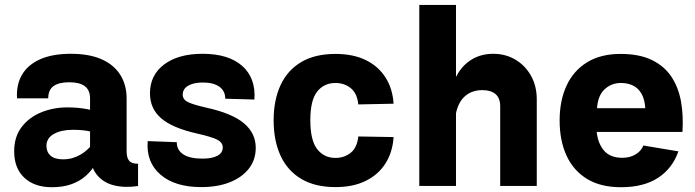

<svg xmlns="http://www.w3.org/2000/svg" viewBox="-20 -762 2848 787"><path d="M270.5 -541.5Q195.3 -541.5 145 -519.3Q94.7 -497.1 70.6 -456.3Q46.4 -415.5 49.8 -358.9H177.7Q177.7 -393.6 199.5 -409.2Q221.2 -424.8 263.7 -424.8Q306.2 -424.8 327.6 -408.7Q349.1 -392.6 349.1 -358.9V-142.1Q349.1 -81.5 375.5 -47.6Q401.9 -13.7 446.5 -2.4Q491.2 8.8 545.9 0.5V-90.8Q519 -90.8 509 -103.5Q499 -116.2 499 -141.1V-358.9Q499 -413.1 473.6 -454.3Q448.2 -495.6 397.5 -518.6Q346.7 -541.5 270.5 -541.5ZM400.4 -154.8 353.5 -164.6Q346.7 -156.7 335.9 -147Q325.2 -137.2 310.8 -128.7Q296.4 -120.1 278.3 -114.5Q260.3 -108.9 238.8 -108.9Q204.1 -108.9 187.3 -123.8Q170.4 -138.7 170.4 -164.1Q170.4 -195.8 200.7 -212.9Q231 -230 279.3 -230Q300.3 -230 320.1 -228Q339.8 -226.1 358.4 -221.2L406.2 -298.3Q372.1 -308.1 335.7 -314.9Q299.3 -321.8 255.9 -321.8Q198.7 -321.8 148.9 -301.5Q99.1 -281.2 68.6 -241.2Q38.1 -201.2 38.1 -141.6Q38.1 -72.3 79.8 -33.4Q121.6 5.4 192.4 5.4Q238.8 5.4 273.2 -7.1Q307.6 -19.5 332.3 -41.7Q356.9 -64 373.5 -93Q390.1 -122.1 400.4 -154.8Z M810.5 -541.5Q710.9 -541.5 652.8 -497.8Q594.7 -454.1 594.7 -379.4Q594.7 -317.4 640.1 -277.6Q685.5 -237.8 787.1 -214.8Q843.8 -202.1 868.4 -190.4Q893.1 -178.7 893.1 -157.7Q893.1 -135.7 871.6 -123.8Q850.1 -111.8 809.6 -111.8Q758.3 -111.8 731.4 -129.2Q704.6 -146.5 704.6 -179.2L585.4 -183.6Q578.6 -97.2 637.9 -46.1Q697.3 4.9 804.7 4.9Q872.1 4.9 922.4 -15.1Q972.7 -35.2 1000.5 -71.3Q1028.3 -107.4 1028.3 -155.8Q1028.3 -215.8 980 -256.6Q931.6 -297.4 825.7 -320.8Q772 -333 750.5 -343.5Q729 -354 729 -374Q729 -397.5 751.2 -410.6Q773.4 -423.8 811.5 -423.8Q855 -423.8 879.2 -406.5Q903.3 -389.2 903.3 -357.4L1022.9 -354Q1028.8 -442.4 972.7 -491.9Q916.5 -541.5 810.5 -541.5Z M1355.5 -541Q1271 -541 1214.6 -507.6Q1158.2 -474.1 1129.9 -412.8Q1101.6 -351.6 1101.6 -268.6Q1101.6 -185.5 1129.9 -124Q1158.2 -62.5 1214.6 -28.8Q1271 4.9 1355.5 4.9Q1427.7 4.9 1479.5 -20.8Q1531.2 -46.4 1560.3 -92.5Q1589.4 -138.7 1593.3 -200.2L1448.7 -202.6Q1443.8 -156.7 1417.5 -135.7Q1391.1 -114.7 1355 -114.7Q1308.1 -114.7 1280 -150.9Q1252 -187 1252 -269.5Q1252 -351.1 1280 -386.5Q1308.1 -421.9 1355 -421.9Q1391.1 -421.9 1417.5 -400.9Q1443.8 -379.9 1448.7 -334L1593.3 -336.9Q1589.4 -398.4 1560.3 -444.3Q1531.2 -490.2 1479.5 -515.6Q1427.7 -541 1355.5 -541Z M1849.1 0V-741.7H1698.7V0ZM2180.2 -354.5Q2180.2 -409.2 2156.7 -451.2Q2133.3 -493.2 2093 -517.3Q2052.7 -541.5 2001.5 -541.5Q1952.6 -541.5 1914.3 -518.6Q1876 -495.6 1853 -453.9Q1830.1 -412.1 1827.1 -355.5L1848.6 -295.9Q1858.4 -343.8 1886.5 -368.2Q1914.6 -392.6 1957.5 -392.6Q1992.2 -392.6 2011.2 -376.2Q2030.3 -359.9 2030.3 -326.7V0H2180.2Z M2425.8 -221.2H2777.3Q2781.7 -287.6 2771.5 -345.5Q2761.2 -403.3 2732.2 -447.3Q2703.1 -491.2 2651.9 -516.1Q2600.6 -541 2523.4 -541Q2442.4 -541 2386.7 -506.8Q2331.1 -472.7 2302.5 -411.4Q2273.9 -350.1 2273.9 -268.1Q2273.9 -186 2302 -124.5Q2330.1 -63 2386 -28.8Q2441.9 5.4 2525.4 5.4Q2618.7 5.4 2677.7 -33.4Q2736.8 -72.3 2760.7 -141.6L2617.2 -165.5Q2608.4 -143.1 2585.4 -129.2Q2562.5 -115.2 2530.8 -115.2Q2481.9 -115.2 2456.5 -144Q2431.2 -172.9 2425.8 -221.2ZM2427.2 -318.4Q2430.7 -370.6 2458.5 -396.2Q2486.3 -421.9 2524.9 -421.9Q2553.7 -421.9 2575.2 -411.1Q2596.7 -400.4 2609.6 -377.7Q2622.6 -355 2625 -318.4Z"/></svg>

Font: Estedad-FD-VF Thin
Style: Regular
Weight: 100
Designer: Amin Abedi
Version: Version 5.0